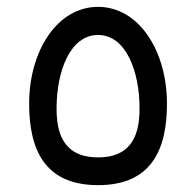

<svg xmlns="http://www.w3.org/2000/svg" viewBox="-20 -535 572 560"><path d="M266 5C422 5 467 -99 467 -233C467 -385 386 -515 266 -515C146 -515 65 -385 65 -233C65 -99 110 5 266 5ZM266 -76C162 -76 145 -151 145 -219C145 -328 185 -433 266 -433C347 -433 387 -328 387 -219C387 -151 370 -76 266 -76Z"/></svg>

Font: Noto Sans Arabic UI
Style: Regular
Weight: 400
Designer: Monotype Design Team, Nadine Chahine and Nizar Qandah
Foundry: Monotype Imaging Inc.
Version: Version 2.010